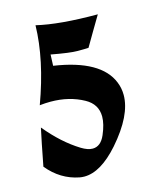

<svg xmlns="http://www.w3.org/2000/svg" viewBox="-108 -798 698 860"><g transform="rotate(-15 240.5 -367.5)"><path d="M65.4 -372.1Q136.2 -564.9 139.6 -723.1Q244.6 -698.2 421.9 -698.2Q401.4 -664.6 381.8 -630.6Q362.3 -596.7 342.8 -564Q327.6 -563 292.2 -563Q256.8 -563 170.9 -579.1Q168.9 -528.3 168.9 -527.3Q382.8 -495.1 428.7 -379.9Q440.4 -351.1 440.4 -319.3Q440.4 -225.6 337.4 -107.9Q252.4 -11.7 176.3 -11.7Q165 -11.7 154.3 -13.7Q68.4 -30.3 9.8 -102.1Q31.2 -213.9 44.4 -274.4Q114.7 -189 192.4 -141.1Q221.7 -123 244.6 -123Q282.2 -123 302.2 -169.7Q322.3 -216.3 322.3 -251Q322.3 -308.6 269 -337.9Q202.1 -375 115.7 -375Q91.3 -375 65.4 -372.1Z"/></g></svg>

Font: UnifrakturCook
Style: Bold
Weight: 700
Designer: j. 'mach' wust
Version: Version 2011-09-01